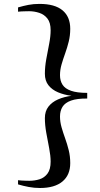

<svg xmlns="http://www.w3.org/2000/svg" viewBox="-20 -826 512 984"><path d="M185 137.5Q155 137.5 127.2 132.2Q99.5 127 72.5 119V97.5Q78 98.5 89.5 99.2Q101 100 112.8 100.2Q124.5 100.5 130.5 100.5Q157.5 100.5 182.5 92.8Q207.5 85 223.5 63.5Q239.5 42 239.5 2.5Q239.5 -28 232 -66.5Q224.5 -105 217.2 -145.2Q210 -185.5 210 -220.5Q210 -256 228.2 -279.5Q246.5 -303 277.2 -316.5Q308 -330 346.5 -335Q308 -340 277.2 -353Q246.5 -366 228.2 -389.2Q210 -412.5 210 -448Q210 -483.5 217.2 -523.2Q224.5 -563 232 -601.5Q239.5 -640 239.5 -671Q239.5 -710 223 -731Q206.5 -752 181 -760.2Q155.5 -768.5 129.5 -768.5Q124 -768.5 112.5 -768.2Q101 -768 89.5 -767.5Q78 -767 72.5 -766V-788Q100 -796 125.8 -801Q151.5 -806 182.5 -806Q261 -806 300.5 -773Q340 -740 340 -678.5Q340 -644 332.2 -612.8Q324.5 -581.5 314 -552.5Q303.5 -523.5 295.5 -495.8Q287.5 -468 287.5 -440.5Q287.5 -412 300.5 -391.8Q313.5 -371.5 344 -360.8Q374.5 -350 427 -350V-321Q374.5 -321.5 344 -310.5Q313.5 -299.5 300.5 -278.8Q287.5 -258 287.5 -229Q287.5 -201.5 295.5 -173.5Q303.5 -145.5 314 -116.5Q324.5 -87.5 332.2 -56.2Q340 -25 340 10Q340 71 300 104.2Q260 137.5 185 137.5Z"/></svg>

Font: Merriweather 144pt Medium
Style: Regular
Weight: 500
Version: Version 2.100